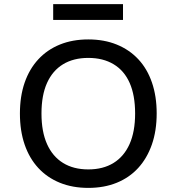

<svg xmlns="http://www.w3.org/2000/svg" viewBox="-20 -906 860 935"><path d="M410 9Q333 9 271.5 -16Q210 -41 166.5 -88Q123 -135 100 -202Q77 -269 77 -353Q77 -437 100 -503.5Q123 -570 166.5 -617Q210 -664 271.5 -689Q333 -714 410 -714Q487 -714 548.5 -689Q610 -664 653.5 -617.5Q697 -571 720 -504Q743 -437 743 -354Q743 -269 719.5 -202Q696 -135 653 -88Q610 -41 548.5 -16Q487 9 410 9ZM410 -81Q482 -81 533 -112.5Q584 -144 611 -204.5Q638 -265 638 -353Q638 -442 611.5 -502Q585 -562 533.5 -593Q482 -624 410 -624Q338 -624 287 -593Q236 -562 209 -502Q182 -442 182 -353Q182 -265 209 -204.5Q236 -144 287 -112.5Q338 -81 410 -81ZM239 -809V-886H579V-809Z"/></svg>

Font: Nunito Sans 7pt Medium
Style: Regular
Weight: 500
Designer: Vernon Adams
Foundry: Vernon Adams
Version: Version 3.101;gftools[0.9.27]